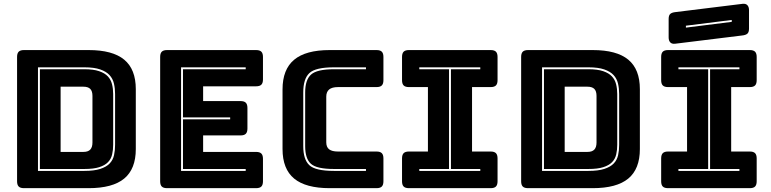

<svg xmlns="http://www.w3.org/2000/svg" viewBox="-20 -981 4019 1001"><path d="M442 0H105Q86 0 77.5 -8.5Q69 -17 69 -36V-684Q69 -703 77.5 -711.5Q86 -720 105 -720H442Q567 -720 627.5 -670Q688 -620 688 -516V-204Q688 -100 627.5 -50Q567 0 442 0ZM178 -90H420Q471 -90 503 -100.5Q535 -111 552 -129Q569 -147 574.5 -172Q580 -197 580 -226V-491Q580 -520 574 -545.5Q568 -571 551 -589.5Q534 -608 502.5 -619Q471 -630 420 -630H178ZM420 -620Q467 -620 496.5 -610Q526 -600 542 -583Q558 -566 564 -542Q570 -518 570 -491V-226Q570 -199 564.5 -175.5Q559 -152 543 -135.5Q527 -119 497.5 -109.5Q468 -100 420 -100H188V-620ZM296 -529V-189H415Q439 -189 450.5 -201Q462 -213 462 -238V-481Q462 -506 450.5 -517.5Q439 -529 415 -529Z M1315 0H851Q832 0 823.5 -8.5Q815 -17 815 -36V-684Q815 -703 823.5 -711.5Q832 -720 851 -720H1315Q1334 -720 1342.5 -711.5Q1351 -703 1351 -684V-567Q1351 -548 1342.5 -539.5Q1334 -531 1315 -531H1039V-454H1234Q1253 -454 1261.5 -445.5Q1270 -437 1270 -418V-311Q1270 -292 1261.5 -283.5Q1253 -275 1234 -275H1039V-189H1315Q1334 -189 1342.5 -180.5Q1351 -172 1351 -153V-36Q1351 -17 1342.5 -8.5Q1334 0 1315 0ZM1261 -100H934V-359H1180V-369H934V-620H1261V-630H924V-90H1261Z M1943 0H1699Q1574 0 1513.5 -50Q1453 -100 1453 -204V-515Q1453 -619 1513.5 -669.5Q1574 -720 1699 -720H1943Q1962 -720 1970.5 -711.5Q1979 -703 1979 -684V-563Q1979 -544 1970.5 -535.5Q1962 -527 1943 -527H1742Q1711 -527 1696 -514.5Q1681 -502 1681 -477V-239Q1681 -214 1696 -202.5Q1711 -191 1742 -191H1943Q1962 -191 1970.5 -182.5Q1979 -174 1979 -155V-36Q1979 -17 1970.5 -8.5Q1962 0 1943 0ZM1888 -100H1721Q1631 -100 1601 -127Q1571 -154 1571 -219V-499Q1571 -565 1602 -592.5Q1633 -620 1721 -620H1888V-630H1721Q1625 -630 1593 -600Q1561 -570 1561 -499V-219Q1561 -150 1592.5 -120Q1624 -90 1721 -90H1888Z M2112 0Q2093 0 2084.5 -8.5Q2076 -17 2076 -36V-155Q2076 -174 2084.5 -182.5Q2093 -191 2112 -191H2211V-527H2112Q2093 -527 2084.5 -535.5Q2076 -544 2076 -563V-684Q2076 -703 2084.5 -711.5Q2093 -720 2112 -720H2538Q2557 -720 2565.5 -711.5Q2574 -703 2574 -684V-563Q2574 -544 2565.5 -535.5Q2557 -527 2538 -527H2441V-191H2538Q2557 -191 2565.5 -182.5Q2574 -174 2574 -155V-36Q2574 -17 2565.5 -8.5Q2557 0 2538 0ZM2484 -90V-100H2331V-620H2484V-630H2166V-620H2321V-100H2166V-90Z M3070 0H2733Q2714 0 2705.5 -8.5Q2697 -17 2697 -36V-684Q2697 -703 2705.5 -711.5Q2714 -720 2733 -720H3070Q3195 -720 3255.5 -670Q3316 -620 3316 -516V-204Q3316 -100 3255.5 -50Q3195 0 3070 0ZM2806 -90H3048Q3099 -90 3131 -100.5Q3163 -111 3180 -129Q3197 -147 3202.5 -172Q3208 -197 3208 -226V-491Q3208 -520 3202 -545.5Q3196 -571 3179 -589.5Q3162 -608 3130.5 -619Q3099 -630 3048 -630H2806ZM3048 -620Q3095 -620 3124.5 -610Q3154 -600 3170 -583Q3186 -566 3192 -542Q3198 -518 3198 -491V-226Q3198 -199 3192.5 -175.5Q3187 -152 3171 -135.5Q3155 -119 3125.5 -109.5Q3096 -100 3048 -100H2816V-620ZM2924 -529V-189H3043Q3067 -189 3078.5 -201Q3090 -213 3090 -238V-481Q3090 -506 3078.5 -517.5Q3067 -529 3043 -529Z M3463 0Q3444 0 3435.5 -8.5Q3427 -17 3427 -36V-155Q3427 -174 3435.5 -182.5Q3444 -191 3463 -191H3562V-527H3463Q3444 -527 3435.5 -535.5Q3427 -544 3427 -563V-684Q3427 -703 3435.5 -711.5Q3444 -720 3463 -720H3889Q3908 -720 3916.5 -711.5Q3925 -703 3925 -684V-563Q3925 -544 3916.5 -535.5Q3908 -527 3889 -527H3792V-191H3889Q3908 -191 3916.5 -182.5Q3925 -174 3925 -155V-36Q3925 -17 3916.5 -8.5Q3908 0 3889 0ZM3835 -90V-100H3682V-620H3835V-630H3517V-620H3672V-100H3517V-90ZM3849 -796 3500 -753Q3483 -751 3474.5 -760Q3466 -769 3466 -786V-882Q3466 -901 3474.5 -908.5Q3483 -916 3502 -918L3851 -961Q3868 -963 3876.5 -954Q3885 -945 3885 -928V-832Q3885 -813 3876.5 -805.5Q3868 -798 3849 -796ZM3556 -847V-837L3795 -867V-877Z"/></svg>

Font: Bungee Inline
Style: Regular
Weight: 400
Version: Version 1.000;PS 1.0;hotconv 1.0.72;makeotf.lib2.5.5900